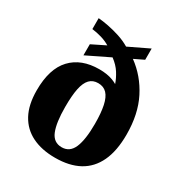

<svg xmlns="http://www.w3.org/2000/svg" viewBox="-178 -895 985 1037"><g transform="rotate(30 314.0 -376.0)"><path d="M311 10Q228 10 168 -19.5Q108 -49 76 -108Q44 -167 44 -257Q44 -391 106.5 -457.5Q169 -524 281 -524Q306 -524 327.5 -520.5Q349 -517 366 -510.5Q383 -504 394 -497Q384 -527 364.5 -558Q345 -589 310 -615L168 -546V-615L253 -657Q228 -672 199 -680.5Q170 -689 139 -693V-761Q166 -759 202 -752Q238 -745 275 -733Q312 -721 344 -702L469 -762V-692L409 -663Q490 -604 537 -511.5Q584 -419 584 -291Q584 -190 552.5 -123Q521 -56 460.5 -23Q400 10 311 10ZM314 -57Q364 -57 385.5 -107.5Q407 -158 407 -256Q407 -324 397.5 -368.5Q388 -413 367.5 -434.5Q347 -456 313 -456Q280 -456 260 -435Q240 -414 231 -370.5Q222 -327 222 -256Q222 -158 242.5 -107.5Q263 -57 314 -57Z"/></g></svg>

Font: Noto Serif Armenian ExtraBold
Style: Regular
Weight: 800
Version: Version 2.007